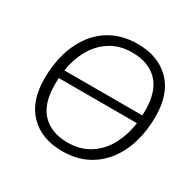

<svg xmlns="http://www.w3.org/2000/svg" viewBox="-157 -882 1072 1059"><g transform="rotate(30 379.5 -352.5)"><path d="M362 8Q233 8 156 -69Q79 -146 79 -291Q79 -381 102 -457.5Q125 -534 169.5 -591.5Q214 -649 280 -681Q346 -713 431 -713Q561 -713 638 -636Q715 -559 715 -414Q715 -325 692 -248Q669 -171 624 -113.5Q579 -56 513.5 -24Q448 8 362 8ZM428 -657Q351 -657 293.5 -622Q236 -587 200 -525.5Q164 -464 152 -384H648Q649 -398 649 -413Q649 -537 590.5 -597Q532 -657 428 -657ZM364 -48Q444 -48 502.5 -84.5Q561 -121 596.5 -185Q632 -249 644 -332H146Q145 -313 145 -292Q145 -168 203.5 -108Q262 -48 364 -48Z"/></g></svg>

Font: Nunito Sans Light
Style: Italic
Weight: 300
Italic angle: -9°
Designer: Vernon Adams
Foundry: Vernon Adams
Version: Version 3.006; ttfautohint (v1.8.3)